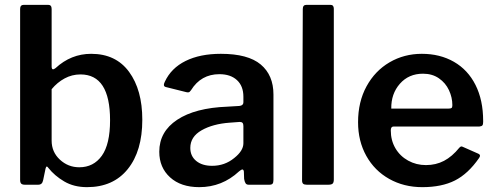

<svg xmlns="http://www.w3.org/2000/svg" viewBox="-20 -762 2045 792"><path d="M83 0Q72 0 67.5 -4.5Q63 -9 63 -20V-725Q63 -742 78 -742H179Q193 -742 193 -725V-488Q193 -476 199 -476Q202 -476 209 -481Q273 -540 356 -540Q458 -540 512.5 -465.5Q567 -391 567 -268Q567 -139 507 -64.5Q447 10 339 10Q285 10 245 -13.5Q205 -37 179 -70Q176 -75 173 -75Q170 -75 168 -67L158 -19Q156 -9 151 -4.5Q146 0 137 0ZM193 -182Q193 -135 227 -103.5Q261 -72 307 -72Q366 -72 400 -119.5Q434 -167 434 -266Q434 -455 312 -455Q277 -455 246.5 -438.5Q216 -422 193 -394Z M802 10Q726 10 681.5 -30.5Q637 -71 637 -136Q637 -219 711 -268Q785 -317 918 -322L968 -325Q984 -327 984 -340V-363Q984 -407 957.5 -431.5Q931 -456 885 -456Q809 -456 768 -390Q765 -386 762.5 -383.5Q760 -381 756 -381Q751 -381 748 -382L664 -403Q656 -405 656 -412Q656 -417 660 -425Q686 -481 745.5 -510.5Q805 -540 891 -540Q1003 -540 1055.5 -496Q1108 -452 1108 -372V-20Q1108 -9 1104.5 -4.5Q1101 0 1091 0H1006Q997 0 993 -6Q989 -12 987 -24L986 -54Q985 -63 979 -63Q976 -63 966 -55Q896 10 802 10ZM969 -259 928 -256Q858 -251 811.5 -224.5Q765 -198 765 -152Q765 -118 789.5 -98Q814 -78 855 -78Q907 -78 946 -110Q984 -140 984 -171V-242Q984 -251 980.5 -255Q977 -259 969 -259Z M1357 -22Q1357 -9 1352 -4.5Q1347 0 1334 0H1246Q1235 0 1230.5 -4Q1226 -8 1226 -18L1229 -725Q1229 -742 1244 -742H1343Q1357 -742 1357 -726Z M1737 -81Q1778 -81 1811.5 -98.5Q1845 -116 1875 -153Q1880 -158 1883 -158Q1886 -158 1892 -155L1953 -128Q1960 -125 1960 -119Q1960 -116 1956 -110Q1911 -45 1856.5 -17.5Q1802 10 1722 10Q1646 10 1585.5 -24Q1525 -58 1491 -119Q1457 -180 1457 -258Q1457 -342 1492 -406Q1527 -470 1587 -505Q1647 -540 1720 -540Q1795 -540 1852.5 -507Q1910 -474 1941.5 -411.5Q1973 -349 1973 -263V-259Q1973 -249 1970 -245Q1967 -241 1957 -240H1603Q1592 -240 1592 -224Q1592 -183 1611 -150.5Q1630 -118 1663.5 -99.5Q1697 -81 1737 -81ZM1829 -314Q1839 -314 1842.5 -316.5Q1846 -319 1846 -328Q1846 -360 1832 -390Q1818 -420 1790.5 -439Q1763 -458 1725 -458Q1666 -458 1629.5 -416.5Q1593 -375 1594 -314Z"/></svg>

Font: n
Style: Regular
Weight: 600
Designer: Pablo Impallari, Rodrigo Fuenzalida
Foundry: Impallari Type
Version: Version 1.002; ttfautohint (v1.5)